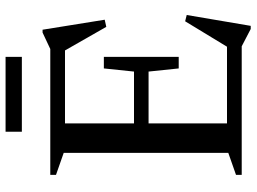

<svg xmlns="http://www.w3.org/2000/svg" viewBox="-133 -733 898 672"><g transform="rotate(-90 316.0 -397.0)"><path d="M40 0V-20L117 -47V-623L40 -650V-670H480.5L538 -697H548L583 -479.5L558 -474L475.5 -618.5H220V-377H401.5L412.5 -482.5H453V-220.5H412.5L401.5 -326H220V-51.5H488.5L577.5 -198L599.5 -192.5L561.5 31.5H550.5L490 0ZM191 -769.5V-826.5H453V-769.5Z"/></g></svg>

Font: Newsreader Text Medium
Style: Regular
Weight: 500
Designer: Hugues Gentile
Foundry: Production Type
Version: Version 1.002